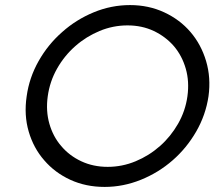

<svg xmlns="http://www.w3.org/2000/svg" viewBox="-20 -728 844 756"><path d="M85 -349Q74 -275 93 -210Q112 -145 154 -97Q196 -48 257 -20Q318 8 392 8Q465 8 534.5 -20Q604 -48 660 -97Q715 -145 752.5 -210Q790 -275 801 -349Q811 -422 791.5 -487.5Q772 -553 730 -602Q688 -651 626.5 -679.5Q565 -708 492 -708Q418 -708 349 -679.5Q280 -651 225 -602Q169 -553 132 -487.5Q95 -422 85 -349ZM168 -349Q176 -407 204.5 -457.5Q233 -508 276 -546Q319 -584 372 -606Q425 -628 482 -628Q539 -628 585.5 -606Q632 -584 665 -546Q697 -508 711.5 -457.5Q726 -407 718 -349Q710 -291 681 -240.5Q652 -190 610 -153Q567 -115 514 -93Q461 -71 404 -71Q347 -71 300 -93Q253 -115 221 -153Q189 -190 174.5 -240.5Q160 -291 168 -349Z"/></svg>

Font: Josefin Slab Thin
Style: Bold Italic
Weight: 700
Italic angle: -12°
Version: Version 2.000